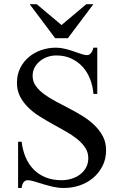

<svg xmlns="http://www.w3.org/2000/svg" viewBox="-20 -893 584 928"><path d="M492.7 -166.5Q492.7 -124 475.3 -90.3Q458 -56.6 429.9 -33Q401.9 -9.3 365 3.2Q328.1 15.6 288.6 15.6Q262.7 15.6 236.8 9.8Q210.9 3.9 187.7 -3.2Q164.6 -10.3 145.5 -16.1Q126.5 -22 114.3 -22Q106.4 -22 101.1 -18.6Q95.7 -15.1 92.3 -9.5Q88.9 -3.9 86.9 2.7Q85 9.3 84.5 15.6H67.4V-208H84.5Q89.4 -167 104 -132.6Q118.7 -98.1 142.8 -73.7Q167 -49.3 200.9 -35.6Q234.9 -22 277.8 -22Q301.3 -22 324.5 -28.8Q347.7 -35.6 365.7 -48.8Q383.8 -62 395.3 -82Q406.7 -102.1 406.7 -128.9Q406.7 -156.7 391.8 -179.2Q377 -201.7 352.8 -221.2Q328.6 -240.7 297.6 -258.1Q266.6 -275.4 234.6 -293.2Q202.6 -311 171.4 -330.6Q140.1 -350.1 116 -374Q91.8 -397.9 76.9 -426.8Q62 -455.6 62 -492.7Q62 -532.7 77.6 -564Q93.3 -595.2 119.4 -617.2Q145.5 -639.2 179.4 -650.9Q213.4 -662.6 250.5 -662.6Q272 -662.6 294.4 -657Q316.9 -651.4 336.7 -644.5Q356.4 -637.7 373 -632.1Q389.6 -626.5 400.4 -626.5Q408.2 -626.5 413.3 -630.4Q418.5 -634.3 422.1 -639.6Q425.8 -645 428 -651.4Q430.2 -657.7 431.6 -662.6H450.2V-439H431.6Q428.7 -477.1 415.3 -511.2Q401.9 -545.4 379.2 -570.3Q356.4 -595.2 324.5 -610.1Q292.5 -625 252 -625Q230.5 -625 210.2 -618.2Q189.9 -611.3 173.6 -598.1Q157.2 -585 147.5 -566.9Q137.7 -548.8 137.7 -526.4Q137.7 -499.5 152.8 -478Q168 -456.5 193.1 -438Q218.3 -419.4 250 -402.6Q281.7 -385.7 315.2 -368.4Q348.6 -351.1 380.4 -331.3Q412.1 -311.5 437 -287.4Q461.9 -263.2 477.3 -233.9Q492.7 -204.6 492.7 -166.5ZM308.1 -708.5H246.6L123.5 -872.6H157.7L277.3 -772L397 -872.6H431.2Z"/></svg>

Font: Kitab
Style: Regular
Weight: 400
Designer: SIL International
Foundry: Khaled Hosny
Version: Version 1.000